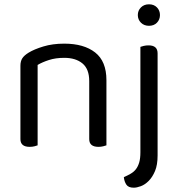

<svg xmlns="http://www.w3.org/2000/svg" viewBox="-20 -678 833 893"><path d="M395 -301Q395 -357 363.5 -383Q332 -409 279 -409Q239 -409 208 -399Q177 -389 155 -376V-2Q150 0 140 2.5Q130 5 118 5Q75 5 75 -31V-372Q75 -393 83.5 -406.5Q92 -420 113 -433Q139 -449 182 -462Q225 -475 279 -475Q370 -475 422.5 -434Q475 -393 475 -305V-2Q470 0 459.5 2.5Q449 5 438 5Q395 5 395 -31ZM556 146Q574 138 588.5 129.5Q603 121 612.5 108.5Q622 96 627.5 77.5Q633 59 633 30V-460Q638 -462 648.5 -464.5Q659 -467 671 -467Q713 -467 713 -430V45Q713 89 701 117.5Q689 146 671.5 163.5Q654 181 635 188Q616 195 602 195Q577 195 567.5 180.5Q558 166 556 146ZM621 -608Q621 -629 635.5 -643.5Q650 -658 673 -658Q696 -658 710 -643.5Q724 -629 724 -608Q724 -587 710 -572.5Q696 -558 673 -558Q650 -558 635.5 -572.5Q621 -587 621 -608Z"/></svg>

Font: Baloo Bhai 2
Style: Regular
Weight: 400
Designer: Supriya Tembe, Noopur Datye and Ek Type
Foundry: Ek Type
Version: Version 1.640;PS 1.000;hotconv 16.6.51;makeotf.lib2.5.65220;